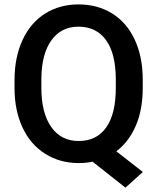

<svg xmlns="http://www.w3.org/2000/svg" viewBox="-20 -741 730 884"><path d="M637.2 -336.9Q637.2 -235.8 605.2 -161.9Q573.2 -87.9 515.6 -44.4L637.7 50.8L557.6 123L406.2 3.4Q376.5 9.8 342.3 9.8Q256.3 9.8 188.7 -32.5Q121.1 -74.7 84.2 -152.8Q47.4 -231 46.9 -333V-373Q46.9 -477.1 83.7 -556.6Q120.6 -636.2 187.7 -678.5Q254.9 -720.7 341.3 -720.7Q429.2 -720.7 496.3 -679Q563.5 -637.2 600.1 -558.8Q636.7 -480.5 637.2 -376.5ZM513.2 -374Q513.2 -494.1 468.3 -556.2Q423.3 -618.2 341.3 -618.2Q261.7 -618.2 216.6 -555.4Q171.4 -492.7 170.4 -378.4V-336.9Q170.4 -221.7 215.6 -156.7Q260.7 -91.8 342.3 -91.8Q424.8 -91.8 469 -154.3Q513.2 -216.8 513.2 -336.9Z"/></svg>

Font: Vazir Medium FD
Style: Medium-FD
Weight: 500
Designer: Saber Rastikerdar
Foundry: Saber Rastikerdar
Version: Version 30.0.0